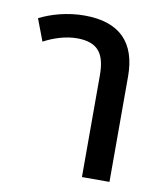

<svg xmlns="http://www.w3.org/2000/svg" viewBox="-69 -623 584 680"><g transform="rotate(10 223.0 -282.5)"><path d="M50 -448C85 -467 129 -481 169 -481C249 -481 271 -438 271 -365V0H370V-379C370 -501 308 -565 181 -565C119 -565 61 -548 20 -527Z"/></g></svg>

Font: Noto Sans Thai Looped SemiCondensed Medium
Style: Regular
Weight: 500
Width: 4
Designer: Sasikarn Vongin, Ben Mitchell
Foundry: The Fontpad Ltd
Version: Version 1.001